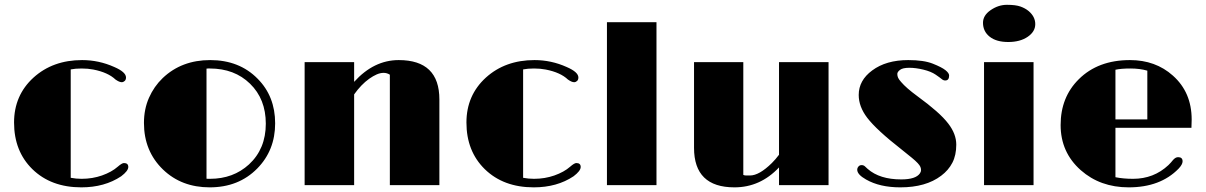

<svg xmlns="http://www.w3.org/2000/svg" viewBox="-20 -785 5112 814"><path d="M279.8 -31.2Q302.7 -26.9 325.9 -26.9Q349.1 -26.9 370.8 -30.5Q392.6 -34.2 412.1 -41Q453.6 -55.7 479 -78.1Q497.1 -93.8 505.4 -93.8Q523.9 -93.8 523.9 -77.1Q523.9 -60.5 493.7 -37.6Q423.3 9.3 324.7 9.3Q196.3 9.3 117.2 -67.9Q39.6 -144 39.6 -265.6Q39.6 -380.9 122.1 -456.1Q204.1 -530.3 328.1 -530.3Q398.9 -530.3 464.4 -501Q514.2 -479.5 514.2 -456.5Q514.2 -446.8 508.5 -441.7Q502.9 -436.5 496.1 -436.5Q485.8 -436.5 469.7 -447.8Q438 -478 375.5 -490.2Q353 -494.6 326.2 -494.6Q299.3 -494.6 279.8 -490.7Z M590.3 -263.7Q590.3 -322.3 611.6 -370.4Q632.8 -418.5 669.9 -454.1Q750 -530.3 871.1 -530.3Q994.6 -530.3 1072.3 -451.2Q1146.5 -376.5 1146.5 -262.2Q1146.5 -147.5 1070.3 -70.3Q991.7 9.3 869.1 9.3Q749.5 9.3 670.9 -66.4Q590.3 -144.5 590.3 -263.7ZM855.5 -27.3Q859.4 -26.9 863.3 -26.9H870.1Q968.8 -26.9 1035.6 -87.9Q1106.9 -153.8 1106.9 -260.7Q1106.9 -365.2 1040 -430.2Q974.1 -494.6 869.6 -494.6H862.3Q858.9 -494.6 855.5 -494.1Z M1632.8 -468.3Q1620.6 -476.1 1606.4 -476.1Q1592.3 -476.1 1577.1 -469.5Q1562 -462.9 1545.4 -451.2Q1510.7 -426.3 1481.4 -384.8V0H1271.5V-521.5H1481.4V-438Q1564.9 -530.3 1670.4 -530.3Q1842.8 -530.3 1842.8 -363.3V0H1632.8Z M2197.8 -31.2Q2220.7 -26.9 2243.9 -26.9Q2267.1 -26.9 2288.8 -30.5Q2310.5 -34.2 2330.1 -41Q2371.6 -55.7 2397 -78.1Q2415 -93.8 2423.3 -93.8Q2441.9 -93.8 2441.9 -77.1Q2441.9 -60.5 2411.6 -37.6Q2341.3 9.3 2242.7 9.3Q2114.3 9.3 2035.2 -67.9Q1957.5 -144 1957.5 -265.6Q1957.5 -380.9 2040 -456.1Q2122.1 -530.3 2246.1 -530.3Q2316.9 -530.3 2382.3 -501Q2432.1 -479.5 2432.1 -456.5Q2432.1 -446.8 2426.5 -441.7Q2420.9 -436.5 2414.1 -436.5Q2403.8 -436.5 2387.7 -447.8Q2356 -478 2293.5 -490.2Q2271 -494.6 2244.1 -494.6Q2217.3 -494.6 2197.8 -490.7Z M2553.2 -690.9H2763.2V0H2553.2Z M3093.8 9.3Q2922.4 9.3 2922.4 -158.2V-521.5H3131.3V-43.5Q3136.2 -41 3143.6 -41H3159.7Q3198.7 -41 3252.4 -93.8Q3268.6 -109.9 3282.7 -128.9V-521.5H3492.7V0H3282.7V-75.2Q3203.1 9.3 3093.8 9.3Z M3614.3 -65.4Q3614.3 -72.8 3619.4 -78.9Q3624.5 -85 3632.8 -85Q3641.1 -85 3646.5 -80.1Q3646.5 -80.1 3658.7 -68.8Q3709.5 -24.4 3800.8 -24.4Q3862.3 -24.4 3879.9 -49.8Q3884.8 -56.6 3884.8 -63.7Q3884.8 -70.8 3882.1 -77.4Q3879.4 -84 3870.6 -93.5Q3861.8 -103 3845.7 -116.2L3802.7 -150.9Q3696.3 -233.9 3656.7 -285.6Q3620.6 -333 3620.6 -382.3Q3620.6 -444.3 3677.7 -486.3Q3736.8 -530.3 3830.6 -530.3Q3896.5 -530.3 3934.6 -515.1Q3972.7 -500 3988.3 -487.5Q4003.9 -475.1 4003.9 -464.8Q4003.9 -443.8 3987.3 -443.8Q3979.5 -443.8 3972.9 -449.5Q3966.3 -455.1 3946.8 -468.5Q3927.2 -481.9 3895 -489.7Q3862.8 -497.6 3835 -497.6Q3807.1 -497.6 3795.7 -488.8Q3784.2 -480 3784.2 -471.4Q3784.2 -462.9 3787.6 -455.3Q3791 -447.8 3800.3 -437.5Q3821.8 -412.1 3869.1 -377.4Q3916.5 -342.8 3949.2 -314Q3981.9 -285.2 4000.5 -260.7Q4034.2 -216.8 4034.2 -171.9Q4034.2 -127 4017.6 -95Q4001 -63 3970.2 -40Q3905.3 9.3 3796.9 9.3Q3710 9.3 3651.9 -23.9Q3614.3 -44.9 3614.3 -65.4Z M4147.5 -688.5Q4147.5 -719.2 4178.7 -741.2Q4211.9 -764.6 4249 -764.6Q4286.1 -764.6 4306.4 -757.3Q4326.7 -750 4340.8 -738.3Q4369.1 -714.4 4369.1 -682.6Q4369.1 -650.9 4336.9 -628.9Q4304.7 -606.9 4254.4 -606.9Q4204.1 -606.9 4175.8 -629.4Q4147.5 -651.9 4147.5 -688.5ZM4151.9 -521.5H4361.8V0H4151.9Z M4974.6 -118.7Q4993.7 -118.7 4993.7 -101.1Q4993.7 -87.9 4976.6 -69.8Q4899.4 9.3 4765.1 9.3Q4644.5 9.3 4562 -63.5Q4476.6 -139.2 4476.6 -254.9Q4476.6 -373 4553.7 -449.2Q4635.3 -530.3 4770.5 -530.3Q4878.9 -530.3 4952.6 -464.4Q5032.2 -393.6 5032.2 -278.3Q5032.2 -261.7 5031.2 -243.2H4709V-33.7Q4742.2 -26.9 4783.7 -26.9Q4871.6 -26.9 4933.6 -85Q4946.3 -97.7 4951.7 -105Q4962.9 -118.7 4974.6 -118.7ZM4844.2 -485.4Q4812.5 -494.6 4772.5 -494.6Q4732.4 -494.6 4709 -489.3V-278.8H4844.2Z"/></svg>

Font: Limelight
Style: Regular
Weight: 400
Designer: Nicole Fally
Foundry: Nicole Fally
Version: Version 1.002